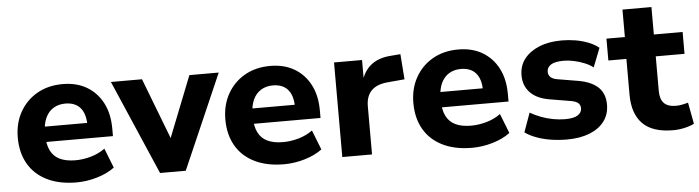

<svg xmlns="http://www.w3.org/2000/svg" viewBox="-43 -811 3630 997"><g transform="rotate(-5 1772.0 -312.5)"><path d="M321 11Q232 11 168 -20.5Q104 -52 70.5 -110Q37 -168 37 -247Q37 -322 69.5 -380Q102 -438 159.5 -471Q217 -504 293 -504Q365 -504 418 -473Q471 -442 500.5 -385.5Q530 -329 530 -251V-212H162V-292H418L403 -278Q403 -340 376 -371Q349 -402 298 -402Q262 -402 235.5 -385.5Q209 -369 194.5 -337.5Q180 -306 180 -261V-251Q180 -200 196 -167.5Q212 -135 244.5 -119.5Q277 -104 326 -104Q365 -104 406 -115.5Q447 -127 480 -151L520 -49Q483 -21 429 -5Q375 11 321 11Z M757 0 544 -493H706L840 -144H815L953 -493H1106L891 0Z M1403 11Q1314 11 1250 -20.5Q1186 -52 1152.5 -110Q1119 -168 1119 -247Q1119 -322 1151.5 -380Q1184 -438 1241.5 -471Q1299 -504 1375 -504Q1447 -504 1500 -473Q1553 -442 1582.5 -385.5Q1612 -329 1612 -251V-212H1244V-292H1500L1485 -278Q1485 -340 1458 -371Q1431 -402 1380 -402Q1344 -402 1317.5 -385.5Q1291 -369 1276.5 -337.5Q1262 -306 1262 -261V-251Q1262 -200 1278 -167.5Q1294 -135 1326.5 -119.5Q1359 -104 1408 -104Q1447 -104 1488 -115.5Q1529 -127 1562 -151L1602 -49Q1565 -21 1511 -5Q1457 11 1403 11Z M1707 0V-493H1853V-372H1845Q1858 -431 1898.5 -464.5Q1939 -498 2006 -502L2054 -506L2064 -374L1975 -366Q1918 -361 1890 -332Q1862 -303 1862 -251V0Z M2383 11Q2294 11 2230 -20.5Q2166 -52 2132.5 -110Q2099 -168 2099 -247Q2099 -322 2131.5 -380Q2164 -438 2221.5 -471Q2279 -504 2355 -504Q2427 -504 2480 -473Q2533 -442 2562.5 -385.5Q2592 -329 2592 -251V-212H2224V-292H2480L2465 -278Q2465 -340 2438 -371Q2411 -402 2360 -402Q2324 -402 2297.5 -385.5Q2271 -369 2256.5 -337.5Q2242 -306 2242 -261V-251Q2242 -200 2258 -167.5Q2274 -135 2306.5 -119.5Q2339 -104 2388 -104Q2427 -104 2468 -115.5Q2509 -127 2542 -151L2582 -49Q2545 -21 2491 -5Q2437 11 2383 11Z M2878 11Q2834 11 2793.5 4.5Q2753 -2 2719.5 -14.5Q2686 -27 2660 -45L2696 -145Q2722 -130 2752 -118.5Q2782 -107 2814.5 -101Q2847 -95 2877 -95Q2922 -95 2943 -108.5Q2964 -122 2964 -144Q2964 -163 2951 -173Q2938 -183 2911 -187L2804 -205Q2739 -216 2705 -251.5Q2671 -287 2671 -341Q2671 -391 2699 -427Q2727 -463 2777 -483.5Q2827 -504 2895 -504Q2931 -504 2966 -498Q3001 -492 3032 -480Q3063 -468 3087 -449L3048 -350Q3029 -365 3002.5 -375.5Q2976 -386 2948.5 -392Q2921 -398 2896 -398Q2850 -398 2829 -384.5Q2808 -371 2808 -348Q2808 -331 2819.5 -320Q2831 -309 2856 -305L2963 -287Q3031 -275 3065.5 -242Q3100 -209 3100 -152Q3100 -101 3072.5 -64.5Q3045 -28 2995 -8.5Q2945 11 2878 11Z M3431 11Q3324 11 3272.5 -41Q3221 -93 3221 -193V-379H3127V-493H3223V-636H3374V-493H3524V-379H3374V-199Q3374 -156 3394 -135Q3414 -114 3457 -114Q3471 -114 3487 -117Q3503 -120 3520 -125L3541 -13Q3519 -2 3489.5 4.5Q3460 11 3431 11Z"/></g></svg>

Font: Nunito Sans 11pt ExtraBold
Style: Regular
Weight: 800
Version: Version 3.101;gftools[0.9.27]